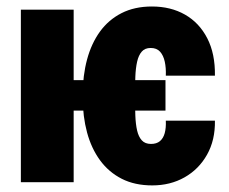

<svg xmlns="http://www.w3.org/2000/svg" viewBox="-20 -558 700 588"><path d="M486.8 -312.5V-219.2H136.7V-312.5ZM442.4 -117.2Q459.5 -117.2 469.7 -125.7Q480 -134.3 484.4 -150.1Q488.8 -166 487.8 -188.5H638.2Q639.2 -128.9 614 -84.2Q588.9 -39.6 545.2 -14.9Q501.5 9.8 446.3 9.8Q392.6 9.8 352.8 -10.5Q313 -30.8 286.4 -67.1Q259.8 -103.5 246.6 -152.3Q233.4 -201.2 233.4 -258.3V-269.5Q233.4 -326.7 246.6 -375.7Q259.8 -424.8 286.1 -461.2Q312.5 -497.6 352.3 -517.8Q392.1 -538.1 445.3 -538.1Q502.9 -538.1 546.6 -513.2Q590.3 -488.3 614.7 -440.9Q639.2 -393.6 638.2 -326.2H487.8Q488.8 -350.1 484.6 -369.1Q480.5 -388.2 470.2 -399.7Q460 -411.1 441.4 -411.1Q423.8 -411.1 414.1 -399.9Q404.3 -388.7 399.9 -368.9Q395.5 -349.1 394.5 -323.7Q393.6 -298.3 393.6 -269.5V-258.3Q393.6 -229 394.5 -203.4Q395.5 -177.7 399.9 -158.4Q404.3 -139.2 414.3 -128.2Q424.3 -117.2 442.4 -117.2ZM205.6 -528.3V0H43.9V-528.3Z"/></svg>

Font: Roboto Condensed Black
Style: Regular
Weight: 900
Designer: Christian Robertson
Foundry: Google
Version: Version 3.008; 2023